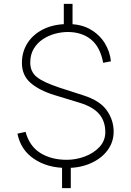

<svg xmlns="http://www.w3.org/2000/svg" viewBox="-20 -856 676 990"><path d="M324 10Q225 10 155.8 -36.5Q86.5 -83 70 -167L112 -176Q131.5 -102.5 188 -67.2Q244.5 -32 324 -32Q372 -32 417.8 -49.2Q463.5 -66.5 493.2 -98.5Q523 -130.5 523 -175Q523 -230.5 491.5 -267.8Q460 -305 391 -326L260 -366Q182 -390 137.5 -428.8Q93 -467.5 93 -532Q93 -589 122 -634.2Q151 -679.5 204.5 -705.8Q258 -732 331 -732Q398 -732 445.5 -704.8Q493 -677.5 520 -633.8Q547 -590 552 -540L512 -532Q497 -613 449.8 -652Q402.5 -691 329 -691Q297 -691 263 -681.8Q229 -672.5 200.2 -653.2Q171.5 -634 153.8 -604.2Q136 -574.5 136 -533Q136 -486.5 169.2 -459.2Q202.5 -432 287 -404L411 -364Q496 -336.5 531 -286.5Q566 -236.5 566 -177Q566 -124 535 -81.8Q504 -39.5 449.2 -14.8Q394.5 10 324 10ZM300 114V-15H345V114ZM309 -707V-836H354V-707Z"/></svg>

Font: Public Sans Thin Thin
Style: Regular
Weight: 250
Version: Version 2.001